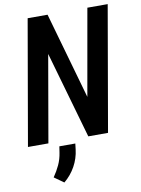

<svg xmlns="http://www.w3.org/2000/svg" viewBox="-100 -778 791 1076"><g transform="rotate(-10 295.0 -240.0)"><path d="M466.3 0H354L212.9 -493.7L127 0H10.7L134.3 -710.9H247.6L387.2 -218.8L474.1 -710.9H589.8ZM271.5 60.1Q265.6 110.4 241 154.8Q216.3 199.2 177.2 231.4L123 192.9Q144 162.6 158.9 130.6Q173.8 98.6 179.2 62L184.6 26.9H275.4Z"/></g></svg>

Font: Roboto Mono Medium
Style: Italic
Weight: 500
Designer: Google
Version: Version 2.000985; 2015; ttfautohint (v1.3)